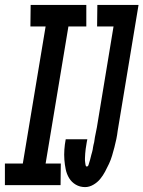

<svg xmlns="http://www.w3.org/2000/svg" viewBox="-49 -755 585 783"><path d="M-29 0V-88H44L137 -647H75L76 -735H303V-647H230L137 -88H199L198 0ZM298 8Q277 8 260 -2Q243 -12 233 -28.5Q223 -45 219 -64.5Q215 -84 213.5 -104Q212 -124 213.5 -145Q215 -166 219 -187H307V-186Q306 -181 305 -176.5Q304 -172 303.5 -167Q303 -162 302 -157.5Q301 -153 300.5 -148Q300 -143 299.5 -138.5Q299 -134 298.5 -129Q298 -124 298 -119.5Q298 -115 297.5 -110Q297 -105 297.5 -100.5Q298 -96 298.5 -91.5Q299 -87 300 -81.5Q301 -76 305 -76Q310 -76 312 -82.5Q314 -89 315.5 -94Q317 -99 318.5 -104Q320 -109 321 -114Q322 -119 323.5 -124Q325 -129 326.5 -134.5Q328 -140 329 -145Q330 -150 330.5 -155Q331 -160 332.5 -165Q334 -170 335 -175Q336 -180 336.5 -185Q337 -190 338 -195Q339 -200 340 -205Q341 -210 342 -215Q343 -220 344 -225Q345 -230 346 -235L414 -647H347L348 -735H516L431 -222Q429 -205 425.5 -188Q422 -171 417.5 -154Q413 -137 408 -120Q403 -103 395.5 -87Q388 -71 379.5 -55Q371 -39 359.5 -25Q348 -11 331.5 -1.5Q315 8 298 8Z"/></svg>

Font: Iosevka Term Curly SmBd Obl
Style: Regular
Weight: 600
Italic angle: -9°
Designer: Belleve Invis
Foundry: Belleve Invis
Version: Version 32.3.0